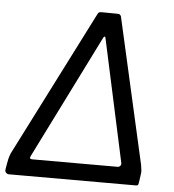

<svg xmlns="http://www.w3.org/2000/svg" viewBox="-55 -792 762 841"><g transform="rotate(5 326.0 -371.5)"><path d="M-1.5 -21.1 2.6 -44.6Q4.6 -57 7 -67.2Q9.4 -77.5 15.2 -92.1L339.7 -731.5Q342.5 -738.2 346.3 -740.4Q350.1 -742.7 355.8 -742.7L429.9 -742Q443.2 -742 445.3 -725L588.6 -90.6Q591.1 -76 591.8 -66.7Q592.4 -57.5 590.4 -47.1L585.8 -13.8Q584.5 -5.8 582.6 -2.9Q580.7 0 572.7 0H14.3Q7.8 0 2.4 -5.6Q-3.1 -11.2 -1.5 -21.1ZM112.4 -74.2H487.6Q493.4 -74.2 497.9 -79.1Q502.4 -84.1 501.4 -91.9L385.5 -627.3Q383.5 -639.6 379.4 -637.4Q375.3 -635.2 370 -622.8L103.4 -88Q99.4 -79.9 102 -77Q104.6 -74.2 112.4 -74.2Z"/></g></svg>

Font: Libre Franklin Thin
Style: Italic
Weight: 100
Italic angle: -8°
Designer: Pablo Impallari, Rodrigo Fuenzalida, Nhung Nguyen
Foundry: Impallari Type
Version: Version 3.000